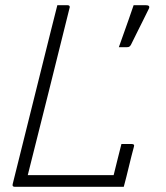

<svg xmlns="http://www.w3.org/2000/svg" viewBox="-20 -720 640 740"><path d="M37 0Q26 0 29 -11Q66 -158 102.5 -306Q139 -454 176 -601Q182 -626 188.5 -650.5Q195 -675 201 -700H240Q246 -700 248 -696.5Q250 -693 248 -689Q208 -529 168 -367.5Q128 -206 87 -45H418Q425 -74 433 -105.5Q441 -137 448 -165H487Q500 -165 496 -154Q486 -117 476.5 -77Q467 -37 457 0ZM542 -700Q561 -700 553 -685Q538 -654 529 -636.5Q520 -619 511 -600.5Q502 -582 485 -548Q483 -544 479.5 -541Q476 -538 468 -538H438Q451 -575 459.5 -598.5Q468 -622 476 -645Q484 -668 495 -700Z"/></svg>

Font: Recursive Mn Lnr St Lt
Style: Italic
Weight: 300
Italic angle: -15°
Monospace: yes
Version: Version 1.079;hotconv 1.0.112;makeotfexe 2.5.65598; ttfautoh